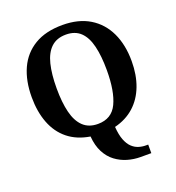

<svg xmlns="http://www.w3.org/2000/svg" viewBox="-166 -856 1119 1223"><g transform="rotate(-20 393.5 -244.5)"><path d="M577 235.8Q531.8 235.8 488.4 223.1Q445.1 210.3 409.1 183.3Q373.1 156.3 349.9 111.8Q326.6 67.4 321.6 3.9Q232.4 -10.7 173 -58.8Q113.7 -106.9 84.3 -183.8Q54.8 -260.6 54.8 -359Q54.8 -470 92.2 -552Q129.6 -634 205.4 -679.5Q281.1 -725 395.2 -725Q503.7 -725 578.8 -679.5Q653.8 -634 692.9 -551.5Q732 -469 732 -358Q732 -265.1 704.1 -191.2Q676.1 -117.3 622 -68.5Q567.9 -19.7 489 -0.1Q493 55 506.7 89.8Q520.4 124.6 540.5 143.6Q560.7 162.7 584.4 170.2Q608.2 177.8 633 177.8H649V235.8ZM394.2 -55Q487.6 -55 525.6 -135.1Q563.6 -215.2 563.6 -358Q563.6 -453.5 547.2 -521.2Q530.9 -588.9 494 -624.4Q457 -660 395.2 -660Q332.8 -660 294.8 -624.4Q256.9 -588.9 240.1 -521.2Q223.3 -453.5 223.3 -358Q223.3 -262.5 240.1 -194.8Q256.9 -127.1 294.6 -91.1Q332.4 -55 394.2 -55Z"/></g></svg>

Font: Noto Serif Lao
Style: Regular
Weight: 400
Designer: Monotype Design Team
Foundry: Monotype Imaging Inc.
Version: Version 2.003